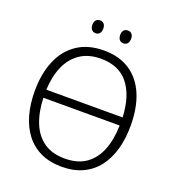

<svg xmlns="http://www.w3.org/2000/svg" viewBox="-157 -1007 1037 1140"><g transform="rotate(20 361.5 -437.5)"><path d="M664 -358Q664 -276 645 -209Q626 -142 588 -92.5Q550 -43 493 -16.5Q436 10 361 10Q285 10 228 -17Q171 -44 133.5 -93Q96 -142 77 -209.5Q58 -277 58 -359Q58 -468 92.5 -550.5Q127 -633 195.5 -679Q264 -725 364 -725Q461 -725 528 -680.5Q595 -636 629.5 -554Q664 -472 664 -358ZM362 -42Q442 -42 494.5 -78.5Q547 -115 573.5 -181.5Q600 -248 602 -338H120Q123 -249 150 -182Q177 -115 229.5 -78.5Q282 -42 362 -42ZM364 -673Q286 -673 233 -637.5Q180 -602 152 -538.5Q124 -475 120 -389H602Q596 -524 536.5 -598.5Q477 -673 364 -673ZM245 -845Q245 -864 254.5 -874.5Q264 -885 280 -885Q296 -885 305 -874.5Q314 -864 314 -845Q314 -826 305 -815Q296 -804 280 -804Q264 -804 254.5 -815Q245 -826 245 -845ZM421 -845Q421 -864 430 -874.5Q439 -885 455 -885Q472 -885 481 -874.5Q490 -864 490 -845Q490 -826 481 -815Q472 -804 455 -804Q439 -804 430 -815Q421 -826 421 -845Z"/></g></svg>

Font: Noto Sans Display Light
Style: Regular
Weight: 300
Designer: Monotype Design Team
Foundry: Monotype Imaging Inc.
Version: Version 2.003